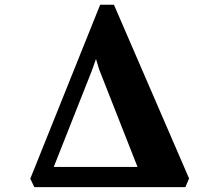

<svg xmlns="http://www.w3.org/2000/svg" viewBox="-20 -766 898 786"><path d="M120.5 0 104 -34.5 390 -746.5H446.5L754 -35.5L739 0ZM200 -82.5H543L386 -481.5L373 -524.5L356.5 -478Z"/></svg>

Font: Merriweather 72pt Black
Style: Regular
Weight: 900
Version: Version 2.100